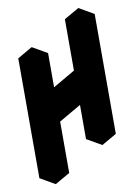

<svg xmlns="http://www.w3.org/2000/svg" viewBox="-104 -990 770 1104"><g transform="rotate(-10 281.5 -437.5)"><path d="M217 -700V-400L433 -525V-825L520 -875V-175L433 -125V-425L217 -300V0L130 50V-650ZM433 -425V-125L346 -175V-475ZM520 -875 433 -825 346 -875 433 -925ZM433 -825V-525L346 -575V-875ZM433 -525 217 -400 130 -450 346 -575ZM217 -700 130 -650 43 -700 130 -750ZM130 -650V50L43 0V-700Z"/></g></svg>

Font: Nabla Normal
Style: Regular
Weight: 400
Designer: Arthur Reinders Folmer
Version: Version 1.000